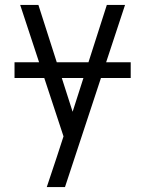

<svg xmlns="http://www.w3.org/2000/svg" viewBox="-20 -550 590 780"><path d="M170 210Q180 179 190.5 148.5Q201 118 211 87L238 4L62 -530H136L275 -96L414 -530H488L244 210ZM511 -233H39V-297H511Z"/></svg>

Font: Lode
Style: Regular
Weight: 400
Monospace: yes
Designer: Belleve Invis
Foundry: Belleve Invis
Version: Version 29.2.0; ttfautohint (v1.8.3)